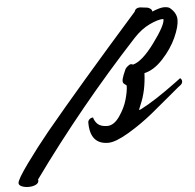

<svg xmlns="http://www.w3.org/2000/svg" viewBox="-251 -727 1007 991"><g transform="rotate(-5 252.5 -231.5)"><path d="M469 -513Q164 -183 -91 171L-90 176Q-90 190 -105.5 197.5Q-121 205 -142 205Q-163 205 -178 198.5Q-193 192 -193 181Q-193 163 -136 84Q-79 5 -16 -72Q166 -292 481 -648Q487 -668 511 -668Q514 -667 527 -666Q540 -665 548 -663.5Q556 -662 564 -656Q572 -650 572 -641Q613 -658 633.5 -658Q654 -658 664 -651Q698 -623 698 -587.5Q698 -552 673 -496.5Q648 -441 601 -390Q554 -339 504 -328Q500 -236 470 -168Q460 -145 460 -143Q460 -141 462 -141Q464 -141 470 -144Q545 -182 661 -268L685 -286Q694 -279 694 -269Q694 -259 685 -251Q683 -251 633.5 -209Q584 -167 523.5 -117.5Q463 -68 394 -27Q325 14 287 14Q193 14 193 -99Q193 -108 200.5 -115.5Q208 -123 220 -123Q220 -118 225.5 -107.5Q231 -97 238 -90Q255 -73 289.5 -73Q324 -73 353.5 -115.5Q383 -158 395 -201.5Q407 -245 407 -271Q407 -274 397.5 -280Q388 -286 388 -297Q388 -308 396.5 -329.5Q405 -351 408.5 -357.5Q412 -364 422 -372Q432 -380 438 -380Q444 -380 449 -377Q497 -389 561.5 -476.5Q626 -564 626 -595Q626 -598 623 -598Q598 -598 554 -577.5Q510 -557 469 -513Z"/></g></svg>

Font: Mr Dafoe
Style: Regular
Weight: 400
Designer: Alejandro Paul
Foundry: Alejandro Paul
Version: Version 1.000